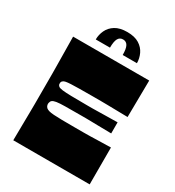

<svg xmlns="http://www.w3.org/2000/svg" viewBox="-207 -1003 1024 1123"><g transform="rotate(30 305.0 -441.0)"><path d="M58 0Q59 -72 59.5 -118Q60 -164 60.5 -194.5Q61 -225 61 -247.5Q61 -270 61 -293.5Q61 -317 61 -350Q61 -383 61 -406.5Q61 -430 61 -452.5Q61 -475 60.5 -505.5Q60 -536 59.5 -582Q59 -628 58 -700H572L569 -452Q515 -453 484 -453.5Q453 -454 432 -454.5Q411 -455 388.5 -455Q366 -455 330 -455Q279 -455 244 -454.5Q209 -454 187 -453Q165 -452 152.5 -449.5Q140 -447 135 -442Q132 -440 130 -437Q128 -434 127.5 -431Q127 -428 127 -424Q127 -420 127.5 -417Q128 -414 130 -411.5Q132 -409 135 -406Q142 -400 162 -397.5Q182 -395 222 -394Q262 -393 330 -393Q349 -393 362.5 -393Q376 -393 394 -393.5Q412 -394 444.5 -394.5Q477 -395 534 -396V-321Q477 -322 444.5 -322.5Q412 -323 394 -323.5Q376 -324 362.5 -324Q349 -324 330 -324Q262 -324 223 -323.5Q184 -323 165 -320Q146 -317 137 -310Q133 -307 131 -302Q129 -297 128 -293Q127 -289 127 -286Q127 -282 128 -278Q129 -274 131 -270Q133 -266 137 -262Q144 -256 156 -252.5Q168 -249 189.5 -247.5Q211 -246 245 -245.5Q279 -245 330 -245Q368 -245 391.5 -245Q415 -245 436.5 -245.5Q458 -246 489 -247Q520 -248 574 -249V0ZM181 -752Q181 -784 195 -814Q209 -844 239.5 -863Q270 -882 320 -882Q370 -882 400.5 -863Q431 -844 445 -814Q459 -784 459 -752H363Q363 -794 352.5 -813Q342 -832 320 -832Q298 -832 287.5 -813Q277 -794 277 -752Z"/></g></svg>

Font: Ojuju ExtraBold
Style: Regular
Weight: 800
Designer: Chisaokwu Joboson, Mirko Velimirovic
Foundry: Udi Foundry
Version: Version 1.000